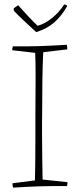

<svg xmlns="http://www.w3.org/2000/svg" viewBox="-20 -852 354 879"><path d="M40 7Q37 -2 37 -13L140 -26Q141 -71 141.5 -123Q142 -175 142 -226Q142 -277 142 -321Q142 -362 142.5 -413Q143 -464 143 -515.5Q143 -567 141 -610L36 -622Q36 -631 39 -640Q104 -639 163.5 -641Q223 -643 286 -647Q288 -637 288 -626L178 -613Q175 -558 174 -483Q173 -408 173 -335Q172 -290 172.5 -232.5Q173 -175 173.5 -120.5Q174 -66 175 -30L289 -18Q289 -9 287 0Q222 -1 162 1Q102 3 40 7ZM146 -705 137 -713Q112 -736 89 -757.5Q66 -779 43 -803V-814L63 -828Q83 -806 106 -781Q129 -756 152 -734Q186 -743 219 -770Q252 -797 274 -832Q276 -832 281.5 -829.5Q287 -827 288 -825Q263 -780 229 -750Q195 -720 146 -705Z"/></svg>

Font: Labrada ExtraLight
Style: Regular
Weight: 200
Designer: Mercedes Jáuregui
Foundry: Omnibus-Type Team
Version: Version 1.000; ttfautohint (v1.8.4.7-5d5b)